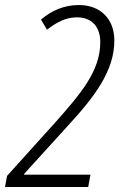

<svg xmlns="http://www.w3.org/2000/svg" viewBox="-42 -744 484 764"><path d="M-22 0H309L318 -49H54V-52L223 -238C334 -358 413 -461 413 -583C413 -669 357 -724 272 -724C212 -724 162 -701 121 -666L145 -626C182 -654 218 -675 264 -675C322 -675 357 -639 357 -576C357 -460 277 -369 179 -258L-14 -44Z"/></svg>

Font: Noto Sans Condensed Light
Style: Italic
Weight: 300
Width: 3
Italic angle: -12°
Designer: Monotype Design Team
Foundry: Monotype Imaging Inc.
Version: Version 2.013